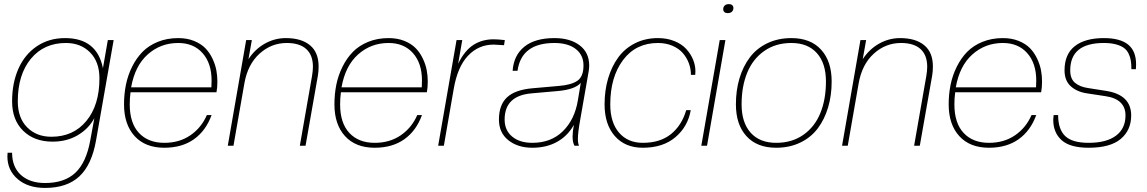

<svg xmlns="http://www.w3.org/2000/svg" viewBox="-20 -712 5604 938"><path d="M236.8 -20Q147.5 -20 93.3 -73Q39.1 -126 39.1 -216.8Q39.1 -306.6 70.1 -376.5Q101.1 -446.3 160.2 -486.1Q219.2 -525.9 297.9 -525.9Q453.6 -525.9 482.9 -378.9L506.8 -516.1H535.2L449.2 -25.9Q428.2 93.3 367.7 149.7Q307.1 206.1 200.2 206.1Q116.2 206.1 66.2 162.8Q16.1 119.6 16.1 51.8Q16.1 40 17.1 34.2H39.1Q39.1 104 82.5 143.1Q126 182.1 200.2 182.1Q294.9 182.1 348.1 132.1Q401.4 82 420.9 -25.9L440.9 -134.8Q412.6 -82.5 359.6 -51.3Q306.6 -20 236.8 -20ZM231 -43.9Q338.4 -43.9 402.1 -121.3Q465.8 -198.7 465.8 -329.1Q465.8 -409.7 420.2 -455.8Q374.5 -502 301.8 -502Q194.3 -502 130.6 -424.6Q66.9 -347.2 66.9 -216.8Q66.9 -136.2 112.5 -90.1Q158.2 -43.9 231 -43.9Z M782.7 9.8Q689.5 9.8 637.7 -47.1Q585.9 -104 585.9 -202.1Q585.9 -252 595.2 -297.9Q604.5 -343.8 625.2 -385.7Q646 -427.7 676 -458.5Q706.1 -489.3 751 -507.6Q795.9 -525.9 850.6 -525.9Q894 -525.9 928.2 -512Q962.4 -498 983.4 -476.3Q1004.4 -454.6 1018.1 -425.5Q1031.7 -396.5 1036.9 -369.1Q1042 -341.8 1042 -314Q1042 -283.2 1037.6 -261.2H617.7Q613.8 -233.4 613.8 -202.1Q613.8 -110.8 658.9 -62.5Q704.1 -14.2 782.7 -14.2Q856 -14.2 909.7 -50.8Q963.4 -87.4 990.7 -149.9H1013.7Q985.8 -73.2 927.5 -31.7Q869.1 9.8 782.7 9.8ZM850.6 -502Q764.6 -502 701.9 -446.3Q639.2 -390.6 620.6 -285.2H1012.7Q1013.7 -297.4 1013.7 -318.8Q1013.7 -402.8 969.7 -452.4Q925.8 -502 850.6 -502Z M1472.7 0H1444.8L1504.4 -340.8Q1508.8 -366.2 1508.8 -387.2Q1508.3 -443.8 1475.6 -472.9Q1442.9 -502 1380.9 -502Q1305.2 -502 1247.6 -449.5Q1189.9 -397 1173.8 -304.2L1120.6 0H1092.8L1182.6 -516.1H1210.4L1193.8 -422.9Q1225.6 -471.7 1273.7 -498.8Q1321.8 -525.9 1376.5 -525.9Q1452.1 -525.9 1494.4 -491Q1536.6 -456.1 1536.6 -387.2Q1536.6 -362.3 1532.7 -340.8Z M1810.5 9.8Q1717.3 9.8 1665.5 -47.1Q1613.8 -104 1613.8 -202.1Q1613.8 -252 1623 -297.9Q1632.3 -343.8 1653.1 -385.7Q1673.8 -427.7 1703.9 -458.5Q1733.9 -489.3 1778.8 -507.6Q1823.7 -525.9 1878.4 -525.9Q1921.9 -525.9 1956.1 -512Q1990.2 -498 2011.2 -476.3Q2032.2 -454.6 2045.9 -425.5Q2059.6 -396.5 2064.7 -369.1Q2069.8 -341.8 2069.8 -314Q2069.8 -283.2 2065.4 -261.2H1645.5Q1641.6 -233.4 1641.6 -202.1Q1641.6 -110.8 1686.8 -62.5Q1731.9 -14.2 1810.5 -14.2Q1883.8 -14.2 1937.5 -50.8Q1991.2 -87.4 2018.6 -149.9H2041.5Q2013.7 -73.2 1955.3 -31.7Q1897 9.8 1810.5 9.8ZM1878.4 -502Q1792.5 -502 1729.7 -446.3Q1667 -390.6 1648.4 -285.2H2040.5Q2041.5 -297.4 2041.5 -318.8Q2041.5 -402.8 1997.6 -452.4Q1953.6 -502 1878.4 -502Z M2148.4 0H2120.6L2210.4 -516.1H2238.3L2218.3 -400.9Q2250.5 -465.8 2293.2 -492.9Q2335.9 -520 2391.6 -520Q2412.1 -520 2446.3 -516.1L2442.4 -491.2L2391.6 -494.1Q2317.9 -494.1 2266.4 -439.7Q2214.8 -385.3 2196.3 -275.9Z M2580.6 9.8Q2509.8 9.8 2463.6 -26.9Q2417.5 -63.5 2417.5 -127.9Q2417.5 -199.2 2456.8 -236.3Q2496.1 -273.4 2581.5 -280.8L2708.5 -292Q2771 -296.9 2800.8 -317.4Q2830.6 -337.9 2830.6 -392.1Q2830.6 -443.4 2792.7 -472.7Q2754.9 -502 2688.5 -502Q2527.3 -502 2508.3 -366.2H2484.4Q2489.7 -441.9 2541.7 -483.9Q2593.8 -525.9 2688.5 -525.9Q2765.6 -525.9 2812 -490.5Q2858.4 -455.1 2858.4 -392.1Q2858.4 -379.9 2856.4 -366.2L2815.4 -131.8Q2803.2 -64.9 2803.2 -33.2Q2803.2 -12.7 2808.6 0H2786.6Q2777.3 -16.6 2777.3 -44.9Q2777.3 -67.9 2783.7 -102.1Q2753.9 -48.3 2702.1 -19.3Q2650.4 9.8 2580.6 9.8ZM2580.6 -14.2Q2671.9 -14.2 2729.7 -70.8Q2787.6 -127.4 2803.2 -222.2L2817.4 -307.1Q2788.6 -274.4 2703.6 -267.1L2576.7 -255.9Q2445.3 -244.6 2445.3 -127.9Q2445.3 -75.2 2482.2 -44.7Q2519 -14.2 2580.6 -14.2Z M3120.6 9.8Q3033.7 9.8 2983.6 -47.4Q2933.6 -104.5 2933.6 -202.1Q2933.6 -270 2950.9 -328.9Q2968.3 -387.7 3000.5 -431.6Q3032.7 -475.6 3082.5 -500.7Q3132.3 -525.9 3194.3 -525.9Q3238.3 -525.9 3274.2 -511.5Q3310.1 -497.1 3332 -473.4Q3354 -449.7 3365.7 -421.4Q3377.4 -393.1 3377.4 -363.8Q3377.4 -354 3376.5 -346.2H3355.5Q3355.5 -376 3345.2 -403.3Q3335 -430.7 3315.7 -452.9Q3296.4 -475.1 3264.9 -488.5Q3233.4 -502 3194.3 -502Q3086.4 -502 3023.9 -418.7Q2961.4 -335.4 2961.4 -202.1Q2961.4 -113.8 3004.2 -64Q3046.9 -14.2 3120.6 -14.2Q3204.6 -14.2 3257.6 -56.6Q3310.5 -99.1 3332.5 -173.8H3354.5Q3340.8 -93.8 3280 -42Q3219.2 9.8 3120.6 9.8Z M3434.1 0H3406.2L3496.1 -516.1H3523.9ZM3535.2 -647.9Q3524.9 -647.9 3519 -653.1Q3513.2 -658.2 3513.2 -667Q3513.2 -678.2 3520.5 -685.1Q3527.8 -691.9 3541 -691.9Q3551.3 -691.9 3557.1 -686.8Q3563 -681.6 3563 -672.9Q3563 -661.6 3555.7 -654.8Q3548.3 -647.9 3535.2 -647.9Z M3772 -14.2Q3848.6 -14.2 3904.3 -53Q3960 -91.8 3987.5 -158.9Q4015.1 -226.1 4015.1 -314Q4015.1 -402.8 3970.9 -452.4Q3926.8 -502 3846.2 -502Q3769.5 -502 3713.9 -463.1Q3658.2 -424.3 3630.6 -357.2Q3603 -290 3603 -202.1Q3603 -113.3 3647.2 -63.7Q3691.4 -14.2 3772 -14.2ZM3772 9.8Q3678.2 9.8 3626.7 -46.9Q3575.2 -103.5 3575.2 -202.1Q3575.2 -270.5 3592.5 -328.9Q3609.9 -387.2 3643.1 -431.4Q3676.3 -475.6 3728.5 -500.7Q3780.8 -525.9 3846.2 -525.9Q3939.9 -525.9 3991.5 -469.2Q4043 -412.6 4043 -314Q4043 -245.6 4025.6 -187.3Q4008.3 -128.9 3975.1 -84.7Q3941.9 -40.5 3889.6 -15.4Q3837.4 9.8 3772 9.8Z M4473.6 0H4445.8L4505.4 -340.8Q4509.8 -366.2 4509.8 -387.2Q4509.3 -443.8 4476.6 -472.9Q4443.8 -502 4381.8 -502Q4306.2 -502 4248.5 -449.5Q4190.9 -397 4174.8 -304.2L4121.6 0H4093.8L4183.6 -516.1H4211.4L4194.8 -422.9Q4226.6 -471.7 4274.7 -498.8Q4322.8 -525.9 4377.4 -525.9Q4453.1 -525.9 4495.4 -491Q4537.6 -456.1 4537.6 -387.2Q4537.6 -362.3 4533.7 -340.8Z M4811.5 9.8Q4718.3 9.8 4666.5 -47.1Q4614.7 -104 4614.7 -202.1Q4614.7 -252 4624 -297.9Q4633.3 -343.8 4654.1 -385.7Q4674.8 -427.7 4704.8 -458.5Q4734.9 -489.3 4779.8 -507.6Q4824.7 -525.9 4879.4 -525.9Q4922.9 -525.9 4957 -512Q4991.2 -498 5012.2 -476.3Q5033.2 -454.6 5046.9 -425.5Q5060.5 -396.5 5065.7 -369.1Q5070.8 -341.8 5070.8 -314Q5070.8 -283.2 5066.4 -261.2H4646.5Q4642.6 -233.4 4642.6 -202.1Q4642.6 -110.8 4687.7 -62.5Q4732.9 -14.2 4811.5 -14.2Q4884.8 -14.2 4938.5 -50.8Q4992.2 -87.4 5019.5 -149.9H5042.5Q5014.6 -73.2 4956.3 -31.7Q4897.9 9.8 4811.5 9.8ZM4879.4 -502Q4793.5 -502 4730.7 -446.3Q4668 -390.6 4649.4 -285.2H5041.5Q5042.5 -297.4 5042.5 -318.8Q5042.5 -402.8 4998.5 -452.4Q4954.6 -502 4879.4 -502Z M5298.3 9.8Q5207.5 9.8 5166.5 -27.1Q5125.5 -64 5125.5 -127Q5125.5 -134.3 5127.4 -149.9H5149.4Q5149.4 -80.6 5183.8 -47.4Q5218.3 -14.2 5298.3 -14.2Q5385.3 -14.2 5431.9 -49.1Q5478.5 -84 5478.5 -147.9Q5478.5 -228 5380.4 -242.2L5290.5 -255.9Q5241.2 -263.2 5210.9 -290.8Q5180.7 -318.4 5180.7 -368.2Q5180.7 -447.3 5231 -486.6Q5281.2 -525.9 5372.6 -525.9Q5452.1 -525.9 5491.2 -494.4Q5530.3 -462.9 5530.3 -397Q5530.3 -381.8 5529.3 -374H5507.3Q5507.3 -397.9 5504.6 -415.3Q5502 -432.6 5493.7 -450Q5485.4 -467.3 5470.7 -478Q5456.1 -488.8 5431.4 -495.4Q5406.7 -502 5372.6 -502Q5208.5 -502 5208.5 -368.2Q5208.5 -327.1 5231.7 -307.6Q5254.9 -288.1 5293.5 -282.2L5383.3 -268.1Q5506.3 -249 5506.3 -147.9Q5506.3 -76.2 5455.3 -33.2Q5404.3 9.8 5298.3 9.8Z"/></svg>

Font: Creato Display Thin
Style: Italic
Weight: 265
Italic angle: -10°
Version: Version 1.000